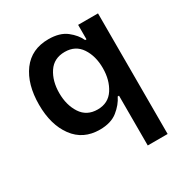

<svg xmlns="http://www.w3.org/2000/svg" viewBox="-172 -674 966 1012"><g transform="rotate(-30 310.5 -167.5)"><path d="M104 -466Q160 -541 263 -541Q332 -541 372 -509.5Q412 -478 429 -440H437V-528H558V206H437V-97H429Q410 -57 369.5 -24.5Q329 8 261 8Q160 8 104 -68Q48 -144 48 -266Q48 -390 104 -466ZM171 -266Q171 -193 204.5 -141.5Q238 -90 304 -90Q369 -90 402.5 -141.5Q436 -193 436 -266Q436 -339 402.5 -389.5Q369 -440 304 -440Q238 -440 204.5 -389.5Q171 -339 171 -266Z"/></g></svg>

Font: Lopes Sans SemiBold
Style: Regular
Weight: 600
Designer: Gabriel Lam, Diego Maldonado
Foundry: TypeRant, Foresti Design
Version: Version 4.000